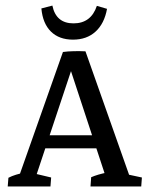

<svg xmlns="http://www.w3.org/2000/svg" viewBox="-20 -671 535 691"><path d="M287.6 -486.3 448.2 -31.7 426.8 -45.9 490.7 -32.2 488.3 0H305.7L308.1 -33.2Q332 -43.5 366.2 -50.3L359.9 -36.6L223.1 -452.6L206.5 -483.9Q223.6 -486.3 245.6 -486.8Q267.6 -487.3 287.6 -486.3ZM258.3 -483.4 107.9 -31.7 104.5 -46.4 164.1 -32.2 161.6 0H7.8L10.3 -31.2Q22.5 -37.6 37.6 -42.2Q52.7 -46.9 68.8 -49.8L46.9 -31.7L206.5 -483.9ZM120.1 -137.2 136.2 -184.1H343.8L360.4 -137.2ZM242.7 -528.3Q192.9 -528.3 163.3 -557.4Q133.8 -586.4 128.9 -640.6L168.5 -650.9Q181.6 -586.9 244.6 -586.9Q307.6 -586.9 328.6 -649.9L365.2 -639.2Q355.5 -585.9 323.7 -557.1Q292 -528.3 242.7 -528.3Z"/></svg>

Font: Markazi Text
Style: Regular
Weight: 400
Designer: Borna Izadpanah (Arabic designer), Fiona Ross (Arabic design director) and Florian Runge (Latin designer)
Foundry: Borna Izadpanah and Florian Runge
Version: Version 1.000